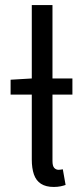

<svg xmlns="http://www.w3.org/2000/svg" viewBox="-20 -732 333 761"><path d="M22 -357V-416L106 -421H267V-357ZM193 9Q162 9 142.5 -3.5Q123 -16 114.5 -40.5Q106 -65 106 -100V-712H188V-94Q188 -74 195 -66.5Q202 -59 212 -59Q216 -59 219.5 -59.5Q223 -60 229 -61L240 1Q232 4 220 6.5Q208 9 193 9Z"/></svg>

Font: Source Sans 3
Style: Regular
Weight: 400
Designer: Paul D. Hunt
Foundry: Adobe
Version: Version 3.046;hotconv 1.0.118;makeotfexe 2.5.65603